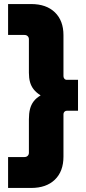

<svg xmlns="http://www.w3.org/2000/svg" viewBox="-20 -750 426 950"><path d="M20 180V27H101Q111 27 117 21Q123 15 123 6V-160Q123 -189 128.5 -210.5Q134 -232 146.5 -248.5Q159 -265 181 -278Q159 -292 146.5 -308Q134 -324 128.5 -344Q123 -364 123 -390V-556Q123 -565 117 -571Q111 -577 101 -577H20V-730H134Q209 -730 251.5 -689Q294 -648 294 -576V-373Q294 -366 298.5 -360.5Q303 -355 311 -355H366V-202H311Q306 -202 302 -199.5Q298 -197 296 -193Q294 -189 294 -184V25Q294 98 251.5 139Q209 180 134 180Z"/></svg>

Font: MuseoModerno Thin Black
Style: Regular
Weight: 900
Version: Version 1.002